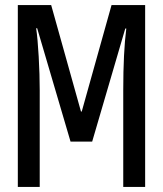

<svg xmlns="http://www.w3.org/2000/svg" viewBox="-20 -734 640 754"><path d="M50 -714H181L298 -296H301L418 -714H550V0H464V-379Q464 -529 476 -622H472L342 -178H257L126 -623H122Q128 -582 132 -511.5Q136 -441 136 -379V0H50Z"/></svg>

Font: Noto Sans Mono UI
Style: Regular
Weight: 400
Monospace: yes
Designer: Monotype Design team
Foundry: Monotype Imaging Inc.
Version: Version 1.000